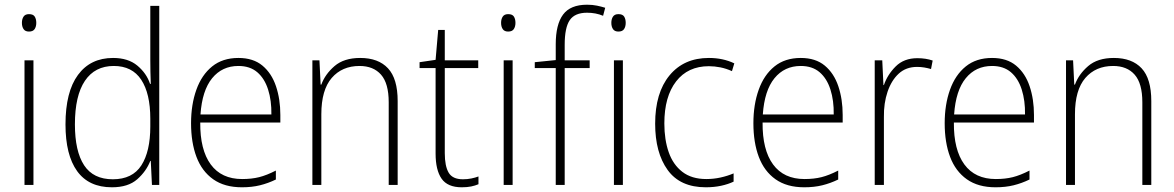

<svg xmlns="http://www.w3.org/2000/svg" viewBox="-20 -785 4985 815"><path d="M103 -725Q121 -725 127.5 -714.5Q134 -704 134 -688Q134 -672 127 -661.5Q120 -651 103 -651Q87 -651 80 -661.5Q73 -672 73 -688Q73 -704 80 -714.5Q87 -725 103 -725ZM122 -529V0H84V-529Z M455 10Q357 10 307.5 -58.5Q258 -127 258 -257Q258 -395 311 -467Q364 -539 460 -539Q524 -539 563 -506.5Q602 -474 617 -429H620Q618 -481 618 -530V-760H656V0H625L620 -102H618Q601 -58 562.5 -24Q524 10 455 10ZM459 -24Q542 -24 580 -83Q618 -142 618 -248V-281Q618 -388 579.5 -446.5Q541 -505 463 -505Q383 -505 340.5 -442Q298 -379 298 -257Q298 -143 337 -83.5Q376 -24 459 -24Z M992 -539Q1055 -539 1094 -506.5Q1133 -474 1151.5 -419Q1170 -364 1170 -297V-265H830Q829 -149 874.5 -87Q920 -25 1008 -25Q1048 -25 1080 -33Q1112 -41 1151 -61V-23Q1118 -7 1083.5 1.5Q1049 10 1007 10Q933 10 885 -24Q837 -58 814 -119Q791 -180 791 -262Q791 -341 813.5 -404Q836 -467 880.5 -503Q925 -539 992 -539ZM992 -505Q923 -505 880.5 -453Q838 -401 831 -299H1132Q1133 -358 1118 -405Q1103 -452 1072 -478.5Q1041 -505 992 -505Z M1509 -539Q1586 -539 1627 -495Q1668 -451 1668 -356V0H1630V-351Q1630 -431 1597.5 -468Q1565 -505 1506 -505Q1432 -505 1388 -454Q1344 -403 1344 -300V0H1306V-529H1336L1341 -426H1344Q1360 -470 1400 -504.5Q1440 -539 1509 -539Z M1945 -24Q1964 -24 1981 -27.5Q1998 -31 2011 -36V-3Q1997 3 1980 6.5Q1963 10 1940 10Q1880 10 1854.5 -26.5Q1829 -63 1829 -133V-496H1761V-521L1829 -531L1840 -658H1868V-529H2010V-496H1868V-135Q1868 -80 1884.5 -52Q1901 -24 1945 -24Z M2137 -725Q2155 -725 2161.5 -714.5Q2168 -704 2168 -688Q2168 -672 2161 -661.5Q2154 -651 2137 -651Q2121 -651 2114 -661.5Q2107 -672 2107 -688Q2107 -704 2114 -714.5Q2121 -725 2137 -725ZM2156 -529V0H2118V-529Z M2483 -496H2377V0H2339V-496H2250V-521L2339 -530V-597Q2339 -681 2370 -723Q2401 -765 2472 -765Q2495 -765 2514 -761Q2533 -757 2549 -752L2540 -718Q2509 -731 2472 -731Q2420 -731 2398.5 -699.5Q2377 -668 2377 -595V-529H2483Z M2605 -725Q2623 -725 2629.5 -714.5Q2636 -704 2636 -688Q2636 -672 2629 -661.5Q2622 -651 2605 -651Q2589 -651 2582 -661.5Q2575 -672 2575 -688Q2575 -704 2582 -714.5Q2589 -725 2605 -725ZM2624 -529V0H2586V-529Z M2976 10Q2867 10 2814 -63.5Q2761 -137 2761 -260Q2761 -391 2822 -465Q2883 -539 2989 -539Q3049 -539 3097 -516L3087 -483Q3063 -494 3038 -499Q3013 -504 2989 -504Q2900 -504 2850 -439.5Q2800 -375 2800 -261Q2800 -192 2818.5 -139Q2837 -86 2876.5 -55.5Q2916 -25 2978 -25Q3009 -25 3038.5 -31.5Q3068 -38 3094 -49V-14Q3071 -3 3041 3.5Q3011 10 2976 10Z M3379 -539Q3442 -539 3481 -506.5Q3520 -474 3538.5 -419Q3557 -364 3557 -297V-265H3217Q3216 -149 3261.5 -87Q3307 -25 3395 -25Q3435 -25 3467 -33Q3499 -41 3538 -61V-23Q3505 -7 3470.5 1.5Q3436 10 3394 10Q3320 10 3272 -24Q3224 -58 3201 -119Q3178 -180 3178 -262Q3178 -341 3200.5 -404Q3223 -467 3267.5 -503Q3312 -539 3379 -539ZM3379 -505Q3310 -505 3267.5 -453Q3225 -401 3218 -299H3519Q3520 -358 3505 -405Q3490 -452 3459 -478.5Q3428 -505 3379 -505Z M3874 -538Q3910 -538 3939 -528L3932 -492Q3918 -496 3903.5 -498.5Q3889 -501 3873 -501Q3826 -501 3795 -472.5Q3764 -444 3747.5 -395.5Q3731 -347 3732 -288V0H3693V-529H3725L3730 -424H3732Q3747 -468 3782 -503Q3817 -538 3874 -538Z M4191 -539Q4254 -539 4293 -506.5Q4332 -474 4350.5 -419Q4369 -364 4369 -297V-265H4029Q4028 -149 4073.5 -87Q4119 -25 4207 -25Q4247 -25 4279 -33Q4311 -41 4350 -61V-23Q4317 -7 4282.5 1.5Q4248 10 4206 10Q4132 10 4084 -24Q4036 -58 4013 -119Q3990 -180 3990 -262Q3990 -341 4012.5 -404Q4035 -467 4079.5 -503Q4124 -539 4191 -539ZM4191 -505Q4122 -505 4079.5 -453Q4037 -401 4030 -299H4331Q4332 -358 4317 -405Q4302 -452 4271 -478.5Q4240 -505 4191 -505Z M4708 -539Q4785 -539 4826 -495Q4867 -451 4867 -356V0H4829V-351Q4829 -431 4796.5 -468Q4764 -505 4705 -505Q4631 -505 4587 -454Q4543 -403 4543 -300V0H4505V-529H4535L4540 -426H4543Q4559 -470 4599 -504.5Q4639 -539 4708 -539Z"/></svg>

Font: Noto Sans Sinhala UI SemiCondensed ExtraLight
Style: Regular
Weight: 200
Width: 4
Designer: Jelle Bosma - Monotype Design Team
Foundry: Monotype Imaging Inc.
Version: Version 2.006; ttfautohint (v1.8.4.7-5d5b)